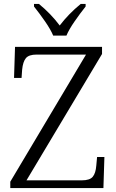

<svg xmlns="http://www.w3.org/2000/svg" viewBox="-20 -951 589 971"><path d="M32 -32 415 -675H165Q126 -675 111 -657Q96 -639 92 -599L89 -557H51L56 -714H496V-678L114 -39H394Q434 -39 449 -57Q464 -75 467 -114L471 -157H508L503 0H32ZM152 -918V-931H177Q237 -882 282 -822Q326 -880 388 -931H413V-918Q385 -883 357 -842.5Q329 -802 316 -771H249Q236 -802 208 -842.5Q180 -883 152 -918Z"/></svg>

Font: Noto Serif Light
Style: Regular
Weight: 300
Designer: Monotype Design Team
Foundry: Monotype Imaging Inc.
Version: Version 1.001